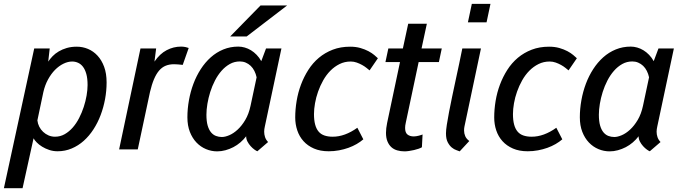

<svg xmlns="http://www.w3.org/2000/svg" viewBox="-39 -782 3578 1005"><path d="M79.1 203.1H-18.6L140.1 -528.3H221.2L213.4 -459.5Q222.7 -473.6 236.3 -487.8Q250 -502 268.6 -512.9Q287.1 -523.9 310.5 -530.8Q334 -537.6 363.3 -537.6Q393.6 -537.6 421.6 -525.9Q449.7 -514.2 471.4 -490.7Q493.2 -467.3 506.1 -432.4Q519 -397.5 519 -350.6Q519 -307.1 511 -263.4Q502.9 -219.7 487.8 -179.7Q472.7 -139.6 450.4 -105.2Q428.2 -70.8 399.7 -45.2Q371.1 -19.5 336.4 -4.9Q301.8 9.8 262.2 9.8Q239.3 9.8 218.8 2.9Q198.2 -3.9 181.6 -14.2Q165 -24.4 153.3 -36.4Q141.6 -48.3 136.7 -58.1ZM249 -66.4Q276.4 -66.4 299.6 -79.6Q322.8 -92.8 341.8 -114.5Q360.8 -136.2 375.2 -164.3Q389.6 -192.4 399.4 -222.4Q409.2 -252.4 414.3 -282.2Q419.4 -312 419.4 -336.9Q419.4 -371.6 412.8 -395Q406.2 -418.5 395 -432.9Q383.8 -447.3 369.1 -453.6Q354.5 -460 338.9 -460Q316.4 -460 293 -448.5Q269.5 -437 249 -416.3Q228.5 -395.5 212.4 -366Q196.3 -336.4 188 -300.3L156.7 -151.9Q158.7 -134.3 166.5 -118.9Q174.3 -103.5 186.8 -91.8Q199.2 -80.1 215.1 -73.2Q231 -66.4 249 -66.4Z M917.5 -442.4Q906.2 -443.8 893.1 -444.8Q879.9 -445.8 872.1 -445.8Q847.7 -445.8 828.4 -438Q809.1 -430.2 793.9 -412.6Q778.8 -395 767.1 -367.4Q755.4 -339.8 746.1 -300.3L682.1 0H584.5L696.3 -528.3H778.3L769.5 -459.5Q797.4 -500.5 833.3 -519.3Q869.1 -538.1 908.7 -538.1Q921.9 -538.1 933.3 -535.4Q944.8 -532.7 948.7 -530.8Z M1216.8 -460.4Q1188 -460.4 1164.1 -447Q1140.1 -433.6 1120.6 -411.4Q1101.1 -389.2 1086.2 -360.4Q1071.3 -331.5 1061.5 -300.5Q1051.8 -269.5 1046.6 -238.5Q1041.5 -207.5 1041.5 -181.6Q1041.5 -147 1048.1 -124.5Q1054.7 -102.1 1065.9 -88.9Q1077.1 -75.7 1091.8 -70.3Q1106.4 -64.9 1122.1 -64.9Q1139.2 -64.9 1161.1 -74.2Q1183.1 -83.5 1204.8 -103.5Q1226.6 -123.5 1244.9 -154.3Q1263.2 -185.1 1272.5 -228.5L1304.2 -377.4Q1300.3 -395.5 1292.5 -410.9Q1284.7 -426.3 1273.2 -437.3Q1261.7 -448.2 1247.3 -454.3Q1232.9 -460.4 1216.8 -460.4ZM941.9 -168Q941.9 -212.4 950 -257.3Q958 -302.2 973.4 -343.3Q988.8 -384.3 1011.7 -419.9Q1034.7 -455.6 1064.2 -481.9Q1093.8 -508.3 1130.1 -523.2Q1166.5 -538.1 1208.5 -538.1Q1225.1 -538.1 1242.2 -533.2Q1259.3 -528.3 1274.9 -518.8Q1290.5 -509.3 1304.4 -494.9Q1318.4 -480.5 1328.6 -461.9L1353.5 -528.3H1434.1L1347.2 -119.6Q1345.7 -112.8 1344.7 -106.2Q1343.8 -99.6 1343.8 -92.8Q1343.8 -78.1 1348.4 -64.2Q1353 -50.3 1364.3 -38.6L1308.1 9.8Q1302.2 7.8 1292.5 0.7Q1282.7 -6.3 1272.9 -17.1Q1263.2 -27.8 1256.3 -41Q1249.5 -54.2 1249.5 -68.8Q1236.3 -51.3 1219.2 -36.6Q1202.1 -22 1182.4 -11.7Q1162.6 -1.5 1141.1 4.4Q1119.6 10.3 1097.7 10.3Q1067.4 10.3 1039.3 -1.5Q1011.2 -13.2 989.5 -35.9Q967.8 -58.6 954.8 -91.8Q941.9 -125 941.9 -168ZM1324.7 -753.4H1463.9L1252.4 -591.3H1166Z M1702.6 -66.4Q1766.1 -66.4 1831.5 -113.3L1862.8 -52.7Q1847.7 -39.6 1827.9 -28.1Q1808.1 -16.6 1784.9 -8.3Q1761.7 0 1735.6 4.9Q1709.5 9.8 1681.6 9.8Q1637.2 9.8 1604.2 -4.6Q1571.3 -19 1549.6 -43.2Q1527.8 -67.4 1517.1 -99.4Q1506.3 -131.3 1506.3 -167Q1506.3 -209.5 1513.7 -253.7Q1521 -297.9 1536.4 -338.9Q1551.8 -379.9 1575 -416.3Q1598.1 -452.6 1630.1 -479.5Q1662.1 -506.3 1702.9 -522Q1743.7 -537.6 1793.5 -537.6Q1823.2 -537.6 1847.2 -530.8Q1871.1 -523.9 1889.4 -514.2Q1907.7 -504.4 1919.9 -494.1Q1932.1 -483.9 1939 -477.1L1895.5 -413.6Q1889.6 -418.5 1879.6 -426.5Q1869.6 -434.6 1856.4 -441.9Q1843.3 -449.2 1828.1 -454.6Q1813 -460 1796.9 -460Q1765.1 -460 1738.5 -446.8Q1711.9 -433.6 1690.4 -411.9Q1668.9 -390.1 1652.8 -361.6Q1636.7 -333 1626 -302.5Q1615.2 -272 1609.9 -241.5Q1604.5 -210.9 1604.5 -185.1Q1604.5 -152.8 1610.6 -130.1Q1616.7 -107.4 1628.7 -93.3Q1640.6 -79.1 1659.2 -72.8Q1677.7 -66.4 1702.6 -66.4Z M2195.3 -657.7 2167.5 -528.3H2273.4L2258.3 -457H2152.3L2085 -139.6Q2083 -131.8 2082.3 -125Q2081.5 -118.2 2081.5 -112.3Q2081.5 -87.4 2094.2 -77.6Q2106.9 -67.9 2127 -67.9Q2133.3 -67.9 2140.4 -69.1Q2147.5 -70.3 2154.1 -72Q2160.6 -73.7 2165.5 -75.4Q2170.4 -77.1 2172.9 -78.1L2169.4 -11.2Q2163.1 -7.3 2152.1 -3.4Q2141.1 0.5 2128.2 3.4Q2115.2 6.3 2102.1 8.3Q2088.9 10.3 2078.6 10.3Q2058.1 10.3 2040.3 5.1Q2022.5 0 2009.5 -11.7Q1996.6 -23.4 1989 -42Q1981.4 -60.5 1981.4 -86.9Q1981.4 -109.4 1987.3 -138.2L2054.7 -457H1978.5L1993.7 -528.3H2069.8L2097.7 -657.7Z M2392.1 -119.6Q2390.1 -110.4 2390.1 -99.1Q2390.1 -83.5 2396.2 -69.3Q2402.3 -55.2 2417.5 -43.9L2367.2 10.3Q2361.8 7.8 2349.9 3.9Q2337.9 0 2325.9 -9.8Q2314 -19.5 2304.7 -37.1Q2295.4 -54.7 2295.4 -84Q2295.4 -100.1 2299.8 -128.9Q2304.2 -157.7 2311.3 -194.8Q2318.4 -231.9 2327.4 -274.9Q2336.4 -317.9 2345.9 -361.8Q2355.5 -405.8 2364.5 -448.5Q2373.5 -491.2 2380.9 -528.3H2478.5ZM2507.8 -665H2410.2L2430.7 -761.7H2528.3Z M2744.1 -66.4Q2807.6 -66.4 2873 -113.3L2904.3 -52.7Q2889.2 -39.6 2869.4 -28.1Q2849.6 -16.6 2826.4 -8.3Q2803.2 0 2777.1 4.9Q2751 9.8 2723.1 9.8Q2678.7 9.8 2645.8 -4.6Q2612.8 -19 2591.1 -43.2Q2569.3 -67.4 2558.6 -99.4Q2547.9 -131.3 2547.9 -167Q2547.9 -209.5 2555.2 -253.7Q2562.5 -297.9 2577.9 -338.9Q2593.3 -379.9 2616.5 -416.3Q2639.6 -452.6 2671.6 -479.5Q2703.6 -506.3 2744.4 -522Q2785.2 -537.6 2835 -537.6Q2864.7 -537.6 2888.7 -530.8Q2912.6 -523.9 2930.9 -514.2Q2949.2 -504.4 2961.4 -494.1Q2973.6 -483.9 2980.5 -477.1L2937 -413.6Q2931.2 -418.5 2921.1 -426.5Q2911.1 -434.6 2897.9 -441.9Q2884.8 -449.2 2869.6 -454.6Q2854.5 -460 2838.4 -460Q2806.6 -460 2780 -446.8Q2753.4 -433.6 2731.9 -411.9Q2710.4 -390.1 2694.3 -361.6Q2678.2 -333 2667.5 -302.5Q2656.7 -272 2651.4 -241.5Q2646 -210.9 2646 -185.1Q2646 -152.8 2652.1 -130.1Q2658.2 -107.4 2670.2 -93.3Q2682.1 -79.1 2700.7 -72.8Q2719.2 -66.4 2744.1 -66.4Z M3271 -460.4Q3242.2 -460.4 3218.3 -447Q3194.3 -433.6 3174.8 -411.4Q3155.3 -389.2 3140.4 -360.4Q3125.5 -331.5 3115.7 -300.5Q3106 -269.5 3100.8 -238.5Q3095.7 -207.5 3095.7 -181.6Q3095.7 -147 3102.3 -124.5Q3108.9 -102.1 3120.1 -88.9Q3131.3 -75.7 3146 -70.3Q3160.6 -64.9 3176.3 -64.9Q3193.4 -64.9 3215.3 -74.2Q3237.3 -83.5 3259 -103.5Q3280.8 -123.5 3299.1 -154.3Q3317.4 -185.1 3326.7 -228.5L3358.4 -377.4Q3354.5 -395.5 3346.7 -410.9Q3338.9 -426.3 3327.4 -437.3Q3315.9 -448.2 3301.5 -454.3Q3287.1 -460.4 3271 -460.4ZM2996.1 -168Q2996.1 -212.4 3004.2 -257.3Q3012.2 -302.2 3027.6 -343.3Q3043 -384.3 3065.9 -419.9Q3088.9 -455.6 3118.4 -481.9Q3147.9 -508.3 3184.3 -523.2Q3220.7 -538.1 3262.7 -538.1Q3279.3 -538.1 3296.4 -533.2Q3313.5 -528.3 3329.1 -518.8Q3344.7 -509.3 3358.6 -494.9Q3372.6 -480.5 3382.8 -461.9L3407.7 -528.3H3488.3L3401.4 -119.6Q3399.9 -112.8 3398.9 -106.2Q3397.9 -99.6 3397.9 -92.8Q3397.9 -78.1 3402.6 -64.2Q3407.2 -50.3 3418.5 -38.6L3362.3 9.8Q3356.4 7.8 3346.7 0.7Q3336.9 -6.3 3327.1 -17.1Q3317.4 -27.8 3310.5 -41Q3303.7 -54.2 3303.7 -68.8Q3290.5 -51.3 3273.4 -36.6Q3256.3 -22 3236.6 -11.7Q3216.8 -1.5 3195.3 4.4Q3173.8 10.3 3151.9 10.3Q3121.6 10.3 3093.5 -1.5Q3065.4 -13.2 3043.7 -35.9Q3022 -58.6 3009 -91.8Q2996.1 -125 2996.1 -168Z"/></svg>

Font: Ufes Sans
Style: Italic
Weight: 400
Designer: Ricardo Esteves & Filipe Motta
Foundry: ProDesignUfes - Ricardo Esteves, Filipe Motta
Version: Version 2.0